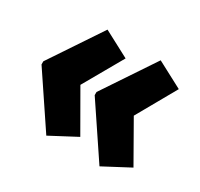

<svg xmlns="http://www.w3.org/2000/svg" viewBox="-109 -654 778 748"><g transform="rotate(30 280.0 -280.5)"><path d="M22 -287.1 176.8 -519 293.9 -457 192.9 -279.8 293.9 -104 176.8 -42 22 -272.9ZM261.2 -287.1 416 -519 533.2 -457 433.1 -279.8 533.2 -104 416 -42 261.2 -272.9Z"/></g></svg>

Font: Open Sans Condensed ExtraBold
Style: Regular
Weight: 800
Width: 3
Designer: Monotype Design Team
Foundry: Monotype Imaging Inc.
Version: Version 3.000; ttfautohint (v1.8.4)